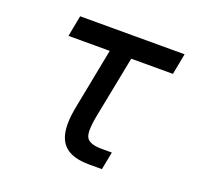

<svg xmlns="http://www.w3.org/2000/svg" viewBox="-101 -659 804 771"><g transform="rotate(20 301.0 -273.5)"><path d="M354.5 0H408.2L422.9 -76.2H379.9C344.7 -76.2 322.8 -84 314 -99.6C310.1 -106.9 308.1 -117.2 308.1 -131.8C308.1 -147.5 310.5 -168 315.4 -192.9L367.2 -457H545.4L562.5 -546.9H116.2L99.1 -457H275.4L225.1 -198.2C219.7 -170.4 216.8 -146 216.8 -124C216.8 -38.6 260.3 0 354.5 0Z"/></g></svg>

Font: Hack
Style: Oblique
Weight: 400
Italic angle: -12°
Monospace: yes
Designer: Christopher Simpkins
Foundry: Christopher Simpkins
Version: Version 2.010